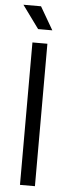

<svg xmlns="http://www.w3.org/2000/svg" viewBox="-60 -910 345 940"><g transform="rotate(5 113.0 -440.0)"><path d="M149.5 -700V0H76V-700ZM167.8 -767.5H98L16 -880H102.5Z"/></g></svg>

Font: Space Grotesk Variable
Style: Regular
Weight: 400
Designer: Florian Karsten (Space Grotesk), Colophon Foundry (Space Mono)
Foundry: Florian Karsten
Version: Version 1.106